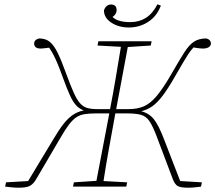

<svg xmlns="http://www.w3.org/2000/svg" viewBox="-20 -869 1002 894"><path d="M856 5Q820 5 807 -3Q794 -11 785 -34L711 -230Q692 -281 676 -304.5Q660 -328 636 -334.5Q612 -341 569 -341H517L512 -313Q499 -242 486 -170Q473 -98 462 -26L572 -20L568 0H320L324 -20L429 -27L489 -341H428Q396 -341 374 -337.5Q352 -334 335.5 -323Q319 -312 302 -290Q285 -268 263 -230L148 -34Q135 -12 119 -3.5Q103 5 67 5Q47 5 31.5 3Q16 1 4 0L8 -20L111 -26L228 -220Q254 -264 275 -291Q296 -318 318.5 -333.5Q341 -349 370 -355Q350 -362 335 -378Q320 -394 305.5 -425.5Q291 -457 272 -510Q259 -546 249 -570Q239 -594 230 -611.5Q221 -629 209 -647Q197 -646 187.5 -644.5Q178 -643 169 -643Q153 -643 146 -649.5Q139 -656 139 -666Q139 -684 162 -690Q192 -690 211.5 -674.5Q231 -659 249 -622Q267 -585 290 -521Q309 -469 323.5 -437Q338 -405 352.5 -388.5Q367 -372 385.5 -366.5Q404 -361 432 -361H492L493 -364Q507 -435 519 -507Q531 -579 543 -651L434 -657L438 -677H686L682 -657L575 -650L521 -361H579Q620 -361 650 -374Q680 -387 709.5 -422Q739 -457 776 -521Q814 -587 837.5 -624Q861 -661 884 -675.5Q907 -690 941 -690Q962 -684 962 -666Q962 -656 952 -649.5Q942 -643 926 -643Q915 -643 904.5 -644.5Q894 -646 881 -648Q868 -634 857 -617.5Q846 -601 832 -577Q818 -553 796 -515Q763 -457 737.5 -423.5Q712 -390 689 -374Q666 -358 638 -351Q676 -341 698 -312Q720 -283 744 -220L819 -26L920 -20L916 0Q905 1 890 3Q875 5 856 5ZM580 -741Q533 -741 498.5 -763.5Q464 -786 464 -821Q474 -848 497 -848Q523 -848 523 -822Q523 -803 504 -790Q528 -766 587 -766Q628 -766 659.5 -786Q691 -806 713 -849L729 -843Q711 -794 670.5 -767.5Q630 -741 580 -741Z"/></svg>

Font: Source Serif Pro ExtraLight
Style: Italic
Weight: 200
Italic angle: -12°
Designer: Frank Grießhammer
Foundry: Adobe Systems Incorporated
Version: Version 3.001;hotconv 1.0.111;makeotfexe 2.5.65597